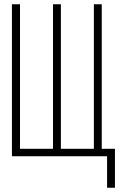

<svg xmlns="http://www.w3.org/2000/svg" viewBox="-20 -734 570 902"><path d="M36 0V-714H74V-35H229V-714H266V-35H421V-714H458V-35H520V148H483V0Z"/></svg>

Font: Noto Sans Mono Condensed ExtraLight
Style: Regular
Weight: 200
Width: 3
Designer: Monotype Design Team
Foundry: Monotype Imaging Inc.
Version: Version 2.014; ttfautohint (v1.8.4.7-5d5b)